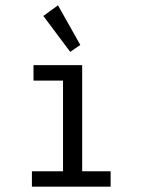

<svg xmlns="http://www.w3.org/2000/svg" viewBox="-20 -702 540 722"><path d="M244 -507 282 -533 198 -682 143 -642ZM100 0H396V-58H289V-457H106V-399H217V-58H100Z"/></svg>

Font: Inconsolata
Style: Regular
Weight: 400
Monospace: yes
Designer: Raph Levien, Cyreal, Brenton Simpson
Foundry: Raph Levien, Cyreal, Google
Version: Version 3.100